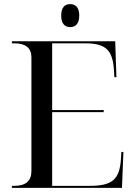

<svg xmlns="http://www.w3.org/2000/svg" viewBox="-20 -915 663 935"><path d="M322 -783C346 -783 366 -798 366 -839C366 -881 346 -895 322 -895C297 -895 278 -881 278 -839C278 -798 297 -783 322 -783ZM38 0H574L581 -175H571L569 -142C563 -42 527 -10 419 -10H234V-369H485V-379H234V-704H394C495 -704 529 -672 535 -572L537 -539H547L541 -714H38V-704H51C105 -704 133 -681 133 -636V-82C133 -34 105 -10 51 -10H38Z"/></svg>

Font: Noto Serif Display
Style: Regular
Weight: 400
Designer: Monotype Design Team
Foundry: Monotype Imaging Inc.
Version: Version 2.009